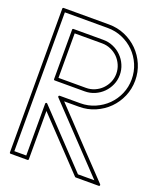

<svg xmlns="http://www.w3.org/2000/svg" viewBox="-124 -719 668 806"><g transform="rotate(20 209.5 -315.5)"><path d="M21 10.7Q16.1 10.7 16.1 5.9V-635.7Q16.1 -640.6 21 -640.6H223.1Q261.2 -640.6 294.7 -626.2Q328.1 -611.8 353.3 -586.7Q378.4 -561.5 392.8 -528.1Q407.2 -494.6 407.2 -456.5Q407.2 -418.9 392.8 -385.5Q378.4 -352.1 353.5 -327.1Q328.6 -302.2 294.9 -287.6Q261.2 -272.9 223.1 -272.9H156.7Q187 -241.2 217.3 -209Q247.6 -176.8 279.3 -143.1Q295.9 -125.5 313.7 -106.7Q331.5 -87.9 349.4 -69.3Q367.2 -50.8 384.5 -32.5Q401.9 -14.2 417.5 2.4Q419.9 4.9 418.7 7.8Q417.5 10.7 414.1 10.7H311.5Q309.6 10.7 308.1 9.3L100.6 -209.5V5.9Q100.6 10.7 95.7 10.7ZM100.6 -556.2V-357.4H223.1Q243.7 -357.4 261.7 -365.2Q279.8 -373 293.5 -386.7Q307.1 -400.4 314.9 -418.2Q322.8 -436 322.8 -456.5Q322.8 -477.1 314.9 -495.1Q307.1 -513.2 293.5 -526.9Q279.8 -540.5 261.7 -548.3Q243.7 -556.2 223.1 -556.2ZM223.1 -571.8Q246.6 -571.8 267.6 -562.7Q288.6 -553.7 304.4 -537.8Q320.3 -522 329.3 -501Q338.4 -480 338.4 -456.5Q338.4 -433.1 329.3 -412.4Q320.3 -391.6 304.4 -375.7Q288.6 -359.9 267.6 -350.8Q246.6 -341.8 223.1 -341.8H89.8Q85 -341.8 85 -346.7V-566.9Q85 -571.8 89.8 -571.8ZM85 -4.9V-236.3Q85 -240.2 87.9 -241.2Q90.8 -242.2 93.3 -239.7L315.9 -4.9H389.2Q323.7 -74.2 258.5 -142.6Q193.4 -210.9 127.9 -280.3Q125.5 -282.7 126.7 -285.6Q127.9 -288.6 131.3 -288.6H223.1Q257.8 -288.6 288.6 -302Q319.3 -315.4 342.3 -338.1Q365.2 -360.8 378.4 -391.4Q391.6 -421.9 391.6 -456.5Q391.6 -491.2 378.4 -522Q365.2 -552.7 342.3 -575.7Q319.3 -598.6 288.6 -611.8Q257.8 -625 223.1 -625H31.7V-4.9Z"/></g></svg>

Font: Fibel Sued Kontur LRS
Style: Regular
Weight: 400
Designer: Peter Wiegel
Foundry: Peter Wiegel
Version: Version 000.000